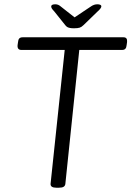

<svg xmlns="http://www.w3.org/2000/svg" viewBox="-20 -874 613 896"><path d="M243 2Q215 2 216 -16L282 -641H79Q70 -641 65.5 -646.5Q61 -652 62 -663L64 -677Q65 -689 70 -694.5Q75 -700 86 -700H556Q566 -700 570 -694.5Q574 -689 573 -678L571 -664Q570 -652 565 -646.5Q560 -641 550 -641H350L285 -16Q284 -7 277 -2.5Q270 2 255 2ZM434 -854Q443 -854 448 -851.5Q453 -849 453 -845Q453 -840 448.5 -834Q444 -828 435 -820L370 -757Q361 -748 352 -745Q343 -742 325 -742Q314 -742 306.5 -743.5Q299 -745 294.5 -747.5Q290 -750 285 -756L233 -821Q226 -828 222.5 -833.5Q219 -839 219 -843Q219 -849 224 -851.5Q229 -854 238 -854Q245 -854 251.5 -851.5Q258 -849 267 -841L328 -793L400 -841Q411 -849 419 -851.5Q427 -854 434 -854Z"/></svg>

Font: Asap Light
Style: Italic
Weight: 300
Italic angle: -6°
Designer: Pablo Cosgaya
Foundry: Omnibus-Type
Version: Version 3.001